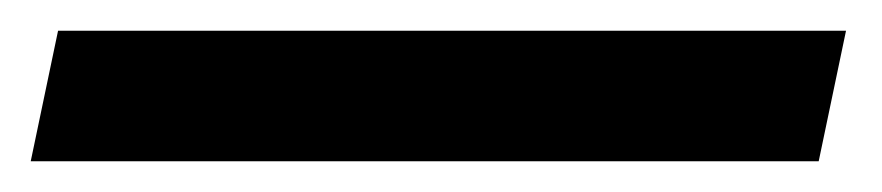

<svg xmlns="http://www.w3.org/2000/svg" viewBox="-41 -5 574 125"><path d="M-3.2 15 -21 100H492L509.8 15Z"/></svg>

Font: Hussar
Style: BdOblTwo
Weight: 700
Foundry: Cannot Into Space Fonts
Version: Version 2.00